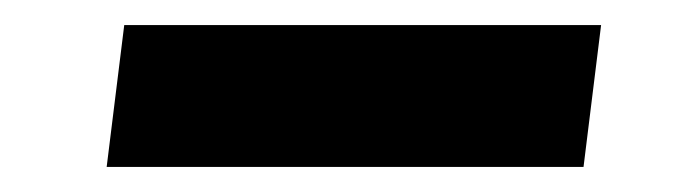

<svg xmlns="http://www.w3.org/2000/svg" viewBox="-20 -371 553 153"><path d="M65 -238 79 -351H459L445 -238Z"/></svg>

Font: Inclusive Sans SemiBold
Style: Italic
Weight: 600
Italic angle: -7°
Designer: Olivia King
Foundry: Olivia King
Version: Version 2.004